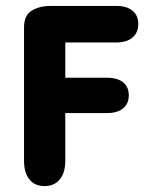

<svg xmlns="http://www.w3.org/2000/svg" viewBox="-20 -616 486 647"><path d="M200 -473H372Q407 -473 426.5 -489.5Q446 -506 446 -535Q446 -564 426.5 -580Q407 -596 372 -596H149Q114 -596 87.5 -580.5Q61 -565 61 -524V-74Q61 -34 79 -11.5Q97 11 130 11Q163 11 181.5 -11.5Q200 -34 200 -74V-235H341Q376 -235 395 -251Q414 -267 414 -295Q414 -323 395 -338.5Q376 -354 341 -354H200Z"/></svg>

Font: Beiruti ExtraBold
Style: Regular
Weight: 800
Designer: Arlette Boutros
Foundry: Boutros
Version: Version 1.41